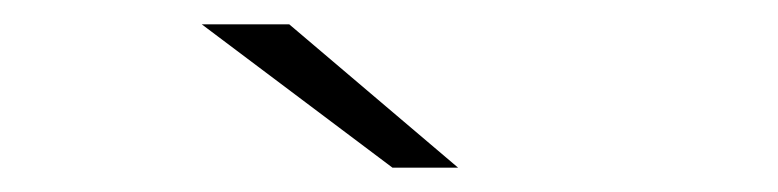

<svg xmlns="http://www.w3.org/2000/svg" viewBox="-20 -745 640 158"><path d="M146 -725H218L357 -607H303Z"/></svg>

Font: Montserrat Atlas Light
Style: Regular
Weight: 300
Designer: Julieta Ulanovsky
Foundry: Julieta Ulanovsky
Version: Version 7.200